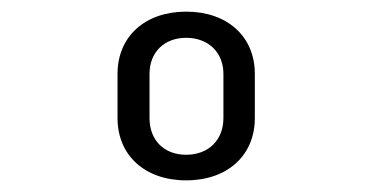

<svg xmlns="http://www.w3.org/2000/svg" viewBox="-20 -756 640 330"><path d="M300 -446C371 -446 418 -489 418 -553V-629C418 -693 371 -736 300 -736C229 -736 182 -693 182 -629V-553C182 -489 229 -446 300 -446ZM300 -490C262 -490 237 -515 237 -553V-629C237 -666 262 -691 300 -691C338 -691 364 -666 364 -629V-553C364 -515 338 -490 300 -490Z"/></svg>

Font: Tekne LDO Medium
Style: Regular
Weight: 500
Monospace: yes
Designer: Alessio Laiso, Mario Rullo, Paolo Rosset
Foundry: Alessio Laiso
Version: Version 1.000;hotconv 1.0.109;makeotfexe 2.5.65596